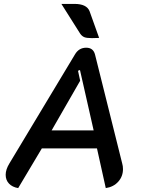

<svg xmlns="http://www.w3.org/2000/svg" viewBox="-20 -953 722 982"><path d="M9 -59Q9 -86 28 -117L363 -674Q383 -709 421 -709Q457 -709 466 -674L605 -117Q609 -104 609 -88Q609 -51 585 -24Q561 3 521 9L476 -194H194L73 9Q43 4 26 -14Q9 -32 9 -59ZM459 -286 389 -595 379 -591 390 -540 244 -286ZM450 -758Q423 -758 411 -763Q399 -768 390 -781L294 -933H361Q423 -933 438 -896L487 -759Q472 -758 450 -758Z"/></svg>

Font: K2D Medium
Style: Italic
Weight: 500
Italic angle: -10°
Designer: Katatrad Aksorn Co.,Ltd.
Foundry: Cadson Demak Co.,Ltd.
Version: Version 1.000; ttfautohint (v1.6)